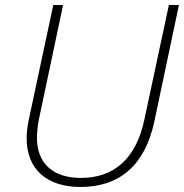

<svg xmlns="http://www.w3.org/2000/svg" viewBox="-20 -734 732 764"><path d="M300 10C453 10 556 -73 594 -250L692 -714H652L554 -256C521 -102 433 -26 302 -26C193 -26 127 -82 127 -186C127 -207 130 -234 135 -260L231 -714H192L95 -260C89 -231 86 -206 86 -184C86 -59 168 10 300 10Z"/></svg>

Font: Noto Sans ExtraLight
Style: Italic
Weight: 200
Italic angle: -12°
Designer: Monotype Design Team
Foundry: Monotype Imaging Inc.
Version: Version 2.013